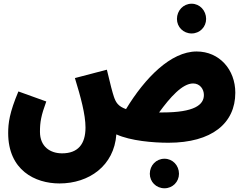

<svg xmlns="http://www.w3.org/2000/svg" viewBox="-20 -755 1321 1033"><path d="M1011 -575C1055 -575 1089 -610 1089 -653C1089 -698 1055 -735 1011 -735C966 -735 932 -698 932 -653C932 -610 966 -575 1011 -575ZM300 232C459 232 594 137 606 -32C683 3 805 13 886 13C1120 13 1246 -92 1246 -256C1246 -381 1160 -478 1038 -478C899 -478 760 -336 658 -168C615 -183 603 -205 593 -234C586 -254 573 -303 555 -380L383 -335C414 -234 440 -139 440 -69C440 21 399 70 314 70C250 70 195 34 195 -46C195 -98 201 -133 229 -209L79 -263C31 -149 24 -93 24 -39C24 160 168 232 300 232ZM1019 -306C1056 -306 1077 -275 1077 -244C1077 -191 1026 -150 854 -150C848 -150 842 -150 836 -150C895 -231 961 -306 1019 -306ZM865 258C909 258 943 223 943 180C943 135 909 99 865 99C820 99 786 135 786 180C786 223 820 258 865 258Z"/></svg>

Font: Noto Sans Arabic ExtCond Blk
Style: Regular
Weight: 900
Width: 2
Designer: Monotype Design Team, Nadine Chahine, Nizar Qandah and Khaled Hosny
Foundry: Monotype Imaging Inc.
Version: Version 2.012